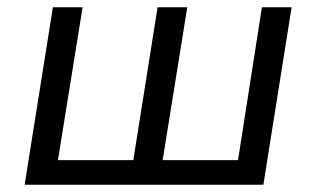

<svg xmlns="http://www.w3.org/2000/svg" viewBox="-20 -510 874 530"><path d="M48 0 126 -490H208L140 -68H348L415 -490H497L429 -68H637L703 -490H785L707 0Z"/></svg>

Font: Nunito Sans 10pt
Style: Italic
Weight: 400
Italic angle: -9°
Designer: Vernon Adams
Foundry: Vernon Adams
Version: Version 3.101;gftools[0.9.27]